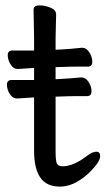

<svg xmlns="http://www.w3.org/2000/svg" viewBox="-20 -671 400 715"><path d="M106.9 -418Q100.1 -418 46.9 -414.1H45.9Q29.8 -414.1 19.3 -431.2Q8.8 -448.2 8.8 -465.6Q8.8 -482.9 25.9 -482.9H106.9V-527.8L105 -634.8Q105 -650.9 126.5 -650.9Q147.9 -650.9 168.5 -642.3Q189 -633.8 189 -617.2L187 -527.8V-485.8L209 -486.8Q244.6 -488.8 284.7 -493.2H285.6Q301.8 -493.2 312.7 -476.1Q323.7 -459 323.7 -440.9Q323.7 -422.9 306.6 -422.9H268.1Q239.7 -422.9 219.7 -421.9L187 -420.9V-376L206.1 -377Q241.7 -378.9 281.7 -382.8H282.7Q298.8 -382.8 309.8 -366Q320.8 -349.1 320.8 -331.1Q320.8 -313 303.7 -313H264.6Q236.8 -313 216.8 -312L187 -311V-107.9Q187 -69.8 192.4 -60.8Q197.8 -51.8 213.9 -51.8Q253.9 -51.8 305.7 -91.8Q324.7 -106 338.9 -106Q353 -106 353 -89.8Q353 -65.9 305.7 -22Q253.9 23.9 203.4 23.9Q152.8 23.9 129.9 -10Q106.9 -43.9 106.9 -109.9V-308.1H105Q104 -308.1 43.9 -304.2H43Q26.9 -304.2 16.4 -321Q5.9 -337.9 5.9 -355.5Q5.9 -373 22.9 -373H106.9Z"/></svg>

Font: LXGW WenKai GB Screen
Style: Regular
Weight: 400
Designer: LXGW / Fontworks Inc.
Foundry: LXGW / Fontworks Inc.
Version: Version 1.321;February 19, 2024;FontCreator 14.0.0.2901 64-b